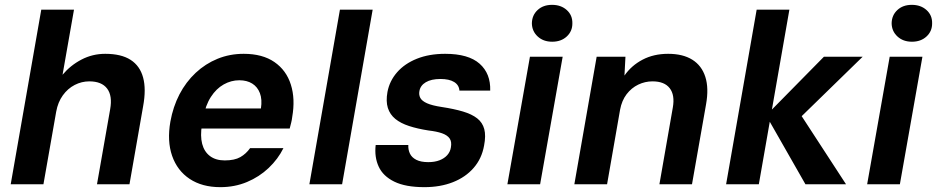

<svg xmlns="http://www.w3.org/2000/svg" viewBox="-20 -760 3865 792"><path d="M24.2 0 150.2 -720H285.2L238 -451.6Q270.8 -490.7 316.2 -514.3Q361.6 -538 414.2 -538Q479.9 -538 518.6 -513.2Q557.3 -488.3 570.3 -440.3Q583.4 -392.2 570.4 -321.8L514.1 0H380.1L434.4 -309.3Q444.4 -364.9 421.9 -394.6Q399.4 -424.4 348.4 -424.4Q316.8 -424.4 288.1 -409.6Q259.4 -394.8 239.2 -366.7Q218.9 -338.7 211.8 -299.3L159.2 0Z M889 12Q813.7 12 762.5 -22Q711.3 -56 690 -117.1Q668.8 -178.2 682.8 -258.3Q693.8 -319.7 720.3 -370.8Q746.9 -421.9 787.2 -459.6Q827.4 -497.2 877.6 -517.6Q927.7 -538 985.2 -538Q1063 -538 1112.1 -504Q1161.2 -470 1179.8 -410.9Q1198.5 -351.9 1185.3 -276.9Q1184.3 -266.9 1181.4 -255.1Q1178.6 -243.3 1175 -229.9H773.8L788.3 -312.5H1056.3Q1062 -349.9 1052.1 -375.8Q1042.2 -401.7 1020.4 -415.3Q998.6 -428.9 967.1 -428.9Q933.3 -428.9 902.6 -411.6Q871.9 -394.3 849.9 -360.2Q827.8 -326.1 818 -273.7L813 -244.5Q805.5 -199.6 813.9 -166.8Q822.4 -134.1 846.2 -116.2Q870 -98.3 906.9 -98.3Q947.6 -98.3 971.3 -111.9Q995 -125.4 1011.7 -149H1149.2Q1126.9 -103.9 1088.2 -67.1Q1049.4 -30.3 998.8 -9.2Q948.2 12 889 12Z M1256.2 0 1382.2 -720H1517.2L1391.2 0Z M1730.7 12Q1652.7 12 1606.5 -10.7Q1560.2 -33.3 1542.1 -72.7Q1523.9 -112.1 1529.7 -161.9H1664.3Q1663.3 -142.6 1670.9 -126.5Q1678.4 -110.4 1697.2 -100.8Q1716 -91.2 1746.7 -91.2Q1773 -91.2 1792.9 -98.8Q1812.7 -106.4 1824.9 -120.1Q1837.1 -133.8 1839.9 -151.8Q1844.2 -175.4 1834.7 -188.9Q1825.3 -202.4 1803.4 -210.2Q1781.5 -217.9 1747.3 -221.8Q1702 -228.9 1667.4 -240.2Q1632.7 -251.5 1610.7 -269.5Q1588.6 -287.5 1579.9 -314.8Q1571.3 -342.1 1578.3 -380.9Q1586.9 -426.2 1618 -461.8Q1649.1 -497.5 1699.6 -517.7Q1750.1 -538 1816.3 -538Q1912.4 -538 1958.4 -497.2Q2004.3 -456.5 2002.1 -386.2H1875.1Q1873.6 -409.2 1853.4 -421.7Q1833.1 -434.2 1796.9 -434.2Q1758.8 -434.2 1736.3 -420.7Q1713.8 -407.3 1710 -383.9Q1707.2 -368.6 1713.9 -355.9Q1720.7 -343.3 1741.5 -334Q1762.3 -324.7 1801.8 -318.7Q1853.6 -310.8 1890 -299.9Q1926.4 -289 1948.4 -271.8Q1970.3 -254.6 1977.6 -227.5Q1984.8 -200.4 1976.8 -159.4Q1967.2 -105.6 1933.7 -67.3Q1900.3 -28.9 1848.3 -8.5Q1796.3 12 1730.7 12Z M2073 0 2166 -526H2301L2208 0ZM2257.8 -587.9Q2221.1 -587.9 2197.8 -609.7Q2174.4 -631.4 2174 -664.1Q2174.6 -697.3 2197.6 -718.6Q2220.5 -740 2257.2 -740Q2294.1 -740 2317.9 -718.6Q2341.6 -697.3 2341 -664.1Q2341.4 -631.4 2318.1 -609.7Q2294.7 -587.9 2257.8 -587.9Z M2349.2 0 2441.2 -526H2560L2555.9 -448.3Q2584.7 -489.8 2630.7 -513.9Q2676.6 -538 2736 -538Q2796.9 -538 2835.8 -513.7Q2874.7 -489.3 2889.5 -442.8Q2904.4 -396.4 2892.4 -329.1L2834.5 0H2700.1L2755.4 -316.6Q2764.4 -367.9 2742.6 -396.1Q2720.8 -424.4 2671.6 -424.4Q2640.8 -424.4 2612.7 -410.9Q2584.6 -397.3 2564.7 -371.3Q2544.9 -345.3 2537.8 -307.3L2484.2 0Z M3302.4 0 3140.4 -284 3378.7 -526H3538.5L3232.3 -227.6L3252 -334.5L3469.8 0ZM2975.2 0 3101.2 -720H3236.2L3110.2 0Z M3557 0 3650 -526H3785L3692 0ZM3741.8 -587.9Q3705.1 -587.9 3681.8 -609.7Q3658.4 -631.4 3658 -664.1Q3658.6 -697.3 3681.6 -718.6Q3704.5 -740 3741.2 -740Q3778.1 -740 3801.9 -718.6Q3825.6 -697.3 3825 -664.1Q3825.4 -631.4 3802.1 -609.7Q3778.7 -587.9 3741.8 -587.9Z"/></svg>

Font: DM Sans 9pt
Style: Italic
Weight: 400
Italic angle: -10°
Designer: Colophon Foundry, Jonny Pinhorn
Foundry: Colophon Foundry
Version: Version 4.004